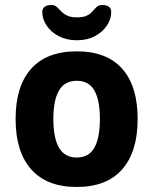

<svg xmlns="http://www.w3.org/2000/svg" viewBox="-20 -735 609 763"><path d="M285 8Q166 8 104 -62Q42 -132 42 -262Q42 -393 104 -462Q166 -531 285 -531Q404 -531 465.5 -462Q527 -393 527 -262Q527 -132 465.5 -62Q404 8 285 8ZM285 -109Q333 -109 355 -148Q377 -187 377 -262Q377 -337 355 -375.5Q333 -414 285 -414Q237 -414 214.5 -375.5Q192 -337 192 -262Q192 -187 214.5 -148Q237 -109 285 -109ZM285 -575Q245 -575 214 -591Q183 -607 165.5 -633Q148 -659 148 -687Q148 -701 157.5 -708Q167 -715 183 -715Q196 -715 202.5 -710Q209 -705 216 -697Q223 -690 231 -683Q239 -676 252 -671Q265 -666 285 -666Q309 -666 322 -671.5Q335 -677 342.5 -684.5Q350 -692 356 -699Q362 -706 368.5 -710.5Q375 -715 387 -715Q404 -715 413 -708Q422 -701 422 -687Q422 -659 404.5 -633Q387 -607 356.5 -591Q326 -575 285 -575Z"/></svg>

Font: Asap
Style: Regular
Weight: 400
Designer: Pablo Cosgaya
Foundry: Omnibus-Type
Version: Version 3.001